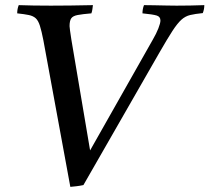

<svg xmlns="http://www.w3.org/2000/svg" viewBox="-20 -721 816 748"><path d="M258 -567 331 -135 575 -566Q589 -590 597 -610.5Q605 -631 605 -641Q605 -656 590.5 -660.5Q576 -665 535 -669Q535 -686 541 -701Q555 -701 579.5 -700.5Q604 -700 628.5 -699.5Q653 -699 668 -699Q697 -699 721.5 -699.5Q746 -700 776 -701Q776 -685 770 -670Q740 -667 721 -662.5Q702 -658 686.5 -644Q671 -630 651.5 -600Q632 -570 601 -516L305 0Q291 3 278 4.5Q265 6 254 7L149 -564Q142 -600 135.5 -620.5Q129 -641 119 -650Q109 -659 92 -662.5Q75 -666 47 -669Q47 -686 53 -701Q77 -700 111 -699.5Q145 -699 178 -699Q207 -699 254.5 -699.5Q302 -700 342 -701Q341 -694 340 -685.5Q339 -677 336 -669Q301 -666 282.5 -662.5Q264 -659 257.5 -649.5Q251 -640 251 -619Q251 -612 258 -567Z"/></svg>

Font: Tiro Bangla
Style: Italic
Weight: 400
Italic angle: -11°
Designer: Bangla: John Hudson & Fiona Ross, assisted by Neelakash Kshetrimayum. Latin: John Hudson with Paul Hanslow, assisted by 
Foundry: Tiro Typeworks Ltd.
Version: Version 1.60